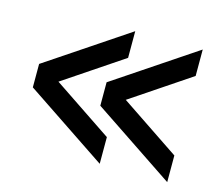

<svg xmlns="http://www.w3.org/2000/svg" viewBox="-82 -659 859 744"><g transform="rotate(15 348.0 -287.5)"><path d="M645 -21 318 -240V-334L645 -553V-447L359 -255V-320L645 -128ZM374 -22 47 -241V-335L374 -554V-447L88 -255V-321L374 -129Z"/></g></svg>

Font: Inclusive Sans Medium
Style: Regular
Weight: 500
Designer: Olivia King
Foundry: Olivia King
Version: Version 2.004